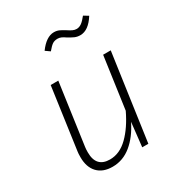

<svg xmlns="http://www.w3.org/2000/svg" viewBox="-180 -873 936 1005"><g transform="rotate(-30 288.5 -371.0)"><path d="M87 -116Q87 -139 89 -151L141 -522H187L135 -152Q133 -140 133 -119Q133 -29 216 -29Q275 -29 325 -78Q375 -127 414 -209L458 -522H504L430 0H393L409 -145Q374 -73 323 -31Q272 11 209 11Q151 11 119 -22.5Q87 -56 87 -116ZM339 -695Q325 -705 314.5 -709.5Q304 -714 293 -714Q274 -714 261.5 -705.5Q249 -697 230 -674L203 -693Q247 -753 293 -753Q310 -753 323.5 -747Q337 -741 356 -729Q371 -719 382.5 -713.5Q394 -708 406 -708Q422 -708 436.5 -718.5Q451 -729 469 -752L497 -735Q456 -670 407 -670Q388 -670 373.5 -676.5Q359 -683 339 -695Z"/></g></svg>

Font: Fira Sans ExtraLight
Style: Italic
Weight: 275
Italic angle: -8°
Designer: Carrois Corporate & Edenspiekermann AG
Foundry: Carrois Corporate GbR & Edenspiekermann AG
Version: Version 4.203